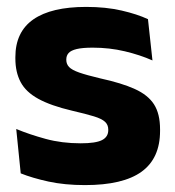

<svg xmlns="http://www.w3.org/2000/svg" viewBox="-20 -524 506 556"><path d="M226 12Q167.5 12 120.5 1.8Q73.5 -8.5 40 -22L27 -150.5Q65.5 -134.5 112.2 -121.8Q159 -109 213.5 -109Q257 -109 275.2 -118.2Q293.5 -127.5 293.5 -147V-149Q293.5 -162.5 284.2 -171.2Q275 -180 252.2 -187Q229.5 -194 188.5 -203.5Q127 -218 91 -237.8Q55 -257.5 39.8 -286.2Q24.5 -315 24.5 -354.5V-358.5Q24.5 -431.5 76.5 -467.8Q128.5 -504 229.5 -504Q286.5 -504 332 -493.5Q377.5 -483 408.5 -468.5L421.5 -349Q385.5 -365 341.2 -375.5Q297 -386 248.5 -386Q219 -386 202.2 -382Q185.5 -378 178.8 -370.5Q172 -363 172 -352V-350.5Q172 -338.5 180 -330Q188 -321.5 209.2 -314Q230.5 -306.5 270.5 -297Q332.5 -283.5 370.5 -266.2Q408.5 -249 426 -221.8Q443.5 -194.5 443.5 -149.5V-145Q443.5 -65.5 390 -26.8Q336.5 12 226 12Z"/></svg>

Font: Anek Malayalam
Style: Bold
Weight: 700
Version: Version 1.003